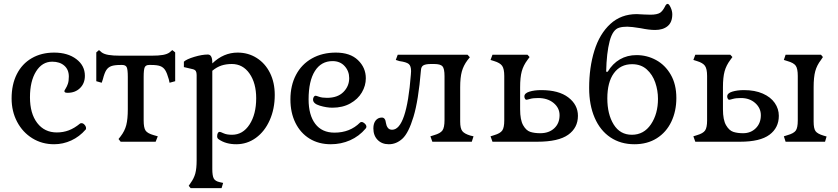

<svg xmlns="http://www.w3.org/2000/svg" viewBox="-20 -733 4335 993"><path d="M40 -224Q40 -296 67 -349.5Q94 -403 144 -432Q194 -461 260 -461Q330 -461 374.5 -427.5Q419 -394 419 -341Q419 -302 394 -277.5Q369 -253 330 -253Q321 -253 317 -255Q313 -257 313 -262Q313 -265 319.5 -275Q326 -285 331 -299.5Q336 -314 336 -337Q336 -373 312.5 -393.5Q289 -414 250 -414Q198 -414 166.5 -363.5Q135 -313 135 -230Q135 -146 172.5 -97Q210 -48 274 -48Q307 -48 336 -59Q365 -70 394 -94Q396 -96 402 -96Q410 -96 417.5 -87.5Q425 -79 425 -70Q425 -63 423 -63Q391 -26 348.5 -6.5Q306 13 260 13Q197 13 147 -18Q97 -49 68.5 -103Q40 -157 40 -224Z M593 -14 604 -28Q625 -55 633 -86Q641 -117 641 -168V-335Q641 -373 635.5 -385Q630 -397 612 -397H603Q572 -397 555.5 -391Q539 -385 529.5 -370Q520 -355 512 -323L506 -305L478 -313V-462L492 -474L506 -462Q518 -453 541 -449Q564 -445 602 -445H763Q801 -445 823 -449Q845 -453 857 -462L871 -474L886 -462V-313L857 -305L853 -323Q844 -355 834.5 -370Q825 -385 809 -391Q793 -397 763 -397H751Q734 -397 728.5 -385Q723 -373 723 -335V-110Q723 -72 733 -57.5Q743 -43 775 -34L796 -28L785 0H604Z M956 228 966 213Q983 190 990 164.5Q997 139 997 96V-345Q997 -358 993 -365Q989 -372 978 -375L931 -386V-414Q945 -427 985 -439Q1025 -451 1055 -451Q1078 -451 1078 -409V-405Q1136 -461 1209 -461Q1264 -461 1308 -433Q1352 -405 1376.5 -355.5Q1401 -306 1401 -242Q1401 -170 1375 -111.5Q1349 -53 1303.5 -20Q1258 13 1202 13Q1148 13 1112 -12Q1103 -17 1103 -28Q1103 -38 1106.5 -44.5Q1110 -51 1117 -51Q1120 -51 1136.5 -43.5Q1153 -36 1180 -36Q1236 -36 1270.5 -89Q1305 -142 1305 -225Q1305 -303 1270.5 -352.5Q1236 -402 1179 -402Q1149 -402 1125 -394Q1101 -386 1078 -367V141Q1078 176 1085.5 190Q1093 204 1116 209L1134 213L1126 240H966Z M1482 -219Q1482 -291 1511 -346Q1540 -401 1593.5 -431Q1647 -461 1717 -461Q1791 -461 1831.5 -422Q1872 -383 1872 -328Q1872 -290 1851.5 -255Q1831 -220 1791.5 -198Q1752 -176 1699 -176Q1669 -176 1634 -186.5Q1599 -197 1599 -218Q1599 -226 1603 -232Q1607 -238 1612 -238Q1615 -238 1630.5 -232.5Q1646 -227 1671 -227Q1726 -227 1756 -257Q1786 -287 1786 -329Q1786 -365 1762.5 -391Q1739 -417 1700 -417Q1641 -417 1608.5 -365.5Q1576 -314 1576 -219Q1576 -138 1610.5 -92.5Q1645 -47 1710 -47Q1790 -47 1842 -99Q1845 -102 1850 -102Q1858 -102 1866.5 -94Q1875 -86 1875 -77Q1875 -74 1873 -71.5Q1871 -69 1871 -68Q1837 -28 1790.5 -7.5Q1744 13 1691 13Q1628 13 1581 -16Q1534 -45 1508 -97.5Q1482 -150 1482 -219Z M1911 -69Q1911 -95 1923 -110Q1935 -125 1955 -125Q1973 -125 1976 -97Q1978 -83 1985.5 -72.5Q1993 -62 2008 -62Q2083 -62 2105 -348L2106 -365Q2106 -392 2094 -402Q2082 -412 2046 -417L2027 -423L2037 -450H2398L2410 -437L2398 -422Q2377 -394 2368.5 -363Q2360 -332 2360 -282V-104Q2360 -69 2371 -55Q2382 -41 2412 -32L2429 -28L2420 0H2216L2206 -28L2225 -34Q2257 -43 2268 -58Q2279 -73 2279 -112V-339Q2279 -378 2268.5 -390Q2258 -402 2225 -402H2209Q2183 -402 2170.5 -395.5Q2158 -389 2157 -369Q2144 -213 2118.5 -129Q2093 -45 2061.5 -16Q2030 13 1991 13Q1955 13 1933 -9.5Q1911 -32 1911 -69Z M2517 -28 2536 -34Q2567 -43 2577.5 -58Q2588 -73 2588 -110V-340Q2588 -377 2577 -392.5Q2566 -408 2536 -417L2517 -423L2527 -450H2708L2719 -438L2708 -423Q2687 -395 2678.5 -364Q2670 -333 2670 -282V-168Q2670 -113 2685.5 -85.5Q2701 -58 2722.5 -51Q2744 -44 2774 -44Q2819 -44 2846.5 -69.5Q2874 -95 2874 -137Q2874 -175 2843 -200.5Q2812 -226 2763 -226Q2737 -226 2721.5 -221.5Q2706 -217 2702 -217Q2698 -217 2695 -222.5Q2692 -228 2692 -234Q2692 -251 2718 -259Q2744 -267 2779 -267Q2870 -267 2919.5 -229Q2969 -191 2969 -134Q2969 -72 2918.5 -36Q2868 0 2759 0H2527Z M3027 -278Q3027 -384 3054 -471Q3081 -558 3136.5 -609Q3192 -660 3273 -660Q3288 -660 3312 -658L3344 -657Q3378 -657 3394 -667Q3407 -676 3418 -697Q3425 -713 3433 -713Q3440 -713 3448.5 -694.5Q3457 -676 3457 -659Q3457 -618 3433 -598Q3409 -578 3368 -578Q3337 -578 3294 -587Q3246 -595 3224 -595Q3200 -595 3183 -590Q3149 -581 3133 -520Q3117 -459 3115 -362H3123Q3148 -404 3186 -426Q3224 -448 3272 -448Q3326 -448 3373 -422.5Q3420 -397 3449 -347Q3478 -297 3478 -226Q3478 -158 3452 -103.5Q3426 -49 3377 -18Q3328 13 3261 13Q3190 13 3137 -22.5Q3084 -58 3055.5 -124Q3027 -190 3027 -278ZM3383 -222Q3383 -265 3369 -306Q3355 -347 3325 -374Q3295 -401 3249 -401Q3189 -401 3155 -354.5Q3121 -308 3121 -224Q3121 -142 3154 -89Q3187 -36 3248 -36Q3310 -36 3346.5 -90Q3383 -144 3383 -222Z M3566 -28 3585 -34Q3616 -43 3626.5 -58Q3637 -73 3637 -110V-340Q3637 -377 3626 -392.5Q3615 -408 3585 -417L3566 -423L3576 -450H3757L3768 -438L3757 -423Q3736 -395 3727.5 -364Q3719 -333 3719 -282V-168Q3719 -113 3735 -85.5Q3751 -58 3772.5 -51Q3794 -44 3823 -44Q3863 -44 3889 -70Q3915 -96 3915 -137Q3915 -174 3886 -200Q3857 -226 3812 -226Q3786 -226 3770.5 -221.5Q3755 -217 3751 -217Q3747 -217 3744 -222.5Q3741 -228 3741 -234Q3741 -251 3767 -259Q3793 -267 3828 -267Q3884 -267 3925 -249Q3966 -231 3987 -200.5Q4008 -170 4008 -134Q4008 -72 3959.5 -36Q3911 0 3808 0H3576ZM4034 -28 4053 -34Q4085 -43 4095.5 -57.5Q4106 -72 4106 -110V-340Q4106 -378 4095.5 -393Q4085 -408 4053 -417L4034 -423L4043 -450H4226L4236 -438L4226 -423Q4205 -396 4196.5 -365Q4188 -334 4188 -282V-104Q4188 -68 4198 -54.5Q4208 -41 4238 -32L4255 -27L4247 0H4043Z"/></svg>

Font: Kurale
Style: Regular
Weight: 400
Designer: Eduardo Rodriguez Tunni
Foundry: Eduardo Rodriguez Tunni
Version: Version 2.000